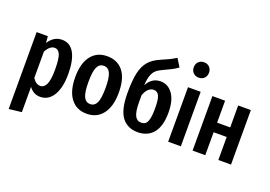

<svg xmlns="http://www.w3.org/2000/svg" viewBox="-132 -1163 2458 1751"><g transform="rotate(20 1097.0 -288.0)"><path d="M459 -266Q459 -136 413.5 -60.5Q368 15 287 15Q223 15 180 -42V203L57 217V-529H166L171 -465Q197 -505 229 -524Q261 -543 301 -543Q379 -543 419 -471.5Q459 -400 459 -266ZM332 -265Q332 -369 315 -410Q298 -451 262 -451Q216 -451 180 -385V-129Q212 -79 254 -79Q292 -79 312 -122.5Q332 -166 332 -265Z M950 -265Q950 -133 894 -59Q838 15 739 15Q640 15 584 -57.5Q528 -130 528 -265Q528 -399 584 -471Q640 -543 739 -543Q839 -543 894.5 -473Q950 -403 950 -265ZM656 -265Q656 -164 676 -121.5Q696 -79 739 -79Q782 -79 802 -121.5Q822 -164 822 -265Q822 -366 802 -408Q782 -450 739 -450Q696 -450 676 -407.5Q656 -365 656 -265Z M1438 -249Q1438 -117 1383.5 -51.5Q1329 14 1233 14Q1134 14 1079.5 -57.5Q1025 -129 1025 -294Q1025 -412 1041 -485Q1057 -558 1095.5 -603.5Q1134 -649 1204 -678Q1256 -700 1283 -713.5Q1310 -727 1344 -748L1392 -671Q1364 -651 1333.5 -635Q1303 -619 1254 -597Q1216 -580 1194.5 -560Q1173 -540 1160.5 -505Q1148 -470 1144 -409Q1189 -494 1275 -494Q1347 -494 1392.5 -431Q1438 -368 1438 -249ZM1310 -246Q1310 -334 1293.5 -367Q1277 -400 1242 -400Q1214 -400 1191 -379Q1168 -358 1153 -315V-251Q1153 -157 1173 -118Q1193 -79 1232 -79Q1258 -79 1274.5 -91Q1291 -103 1300.5 -139.5Q1310 -176 1310 -246Z M1661 -718Q1661 -686 1640.5 -665Q1620 -644 1587 -644Q1554 -644 1533.5 -665Q1513 -686 1513 -718Q1513 -751 1533.5 -772Q1554 -793 1587 -793Q1620 -793 1640.5 -772Q1661 -751 1661 -718ZM1649 0H1526V-529H1649Z M2013 -223H1886V0H1763V-529H1886V-316H2013V-529H2136V0H2013Z"/></g></svg>

Font: Fira Sans Compressed Medium
Style: Regular
Weight: 500
Width: 1
Designer: bBox Type GmbH & Carrois Corporate GbR & Edenspiekermann AG
Foundry: bBox Type GmbH & Carrois Corporate GbR & Edenspiekermann AG
Version: Version 4.301